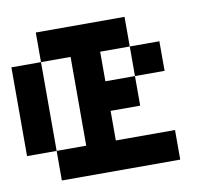

<svg xmlns="http://www.w3.org/2000/svg" viewBox="-66 -633 800 710"><g transform="rotate(-10 333.5 -278.0)"><path d="M111.1 -111.1H0V-444.4H111.1ZM222.2 -444.4H111.1V-555.6H444.4V-444.4H333.3V-333.3H444.4V-222.2H333.3V-111.1H555.6V0H111.1V-111.1H222.2ZM555.6 -333.3H444.4V-444.4H555.6Z"/></g></svg>

Font: Pixeloid Mono
Style: Regular
Weight: 400
Monospace: yes
Designer: GGBotNet
Foundry: GGBotNet
Version: 0.5